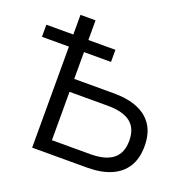

<svg xmlns="http://www.w3.org/2000/svg" viewBox="-125 -831 963 958"><g transform="rotate(20 357.0 -352.5)"><path d="M143.1 0V-536.3H0V-600.6H143.1V-705H223.1V-600.6H366.6V-536.3H223.1V-394H434.3Q508.8 -394 560.9 -372.1Q613 -350.2 640.5 -306.8Q667.9 -263.5 667.9 -198Q667.9 -132.6 640.5 -88.8Q613 -44.9 560.9 -22.4Q508.8 0 434.3 0ZM223.1 -68.6H426.7Q506.9 -68.6 546.9 -100.5Q586.8 -132.3 586.8 -197.4Q586.8 -263.2 546.9 -294.3Q506.9 -325.4 426.7 -325.4H223.1Z"/></g></svg>

Font: Nunito Sans 12pt ExtraLight
Style: Regular
Weight: 200
Designer: Vernon Adams
Foundry: Vernon Adams
Version: Version 3.101;gftools[0.9.27]